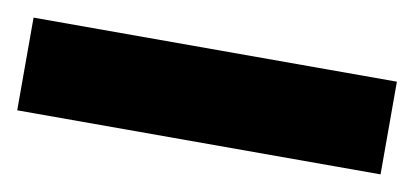

<svg xmlns="http://www.w3.org/2000/svg" viewBox="-31 -14 551 255"><g transform="rotate(10 244.0 113.5)"><path d="M-1 51H489V176H-1Z"/></g></svg>

Font: Bitter Pro Black
Style: Regular
Weight: 900
Designer: Sol Matas, and Bitter project Authors
Foundry: Sol Matas
Version: Version 1.010